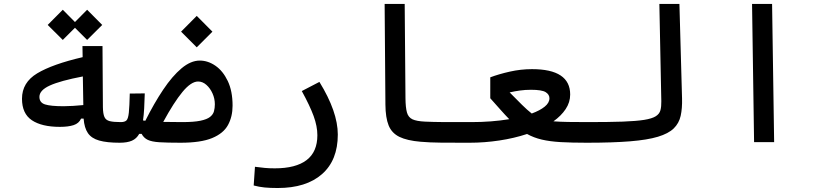

<svg xmlns="http://www.w3.org/2000/svg" viewBox="-20 -713 4142 963"><path d="M280.3 -76.7Q189.5 -76.7 139.9 -109.9Q90.3 -143.1 90.3 -217.8Q90.3 -299.3 166.7 -345.2Q243.2 -391.1 394.5 -426.3L393.6 -481.9H494.1L496.1 -175.8Q496.6 -142.6 503.7 -126.5Q510.7 -110.4 530 -105.5Q549.3 -100.6 585.9 -100.6Q606.4 -100.6 614.5 -91.1Q622.6 -81.5 622.6 -56.2Q622.6 -26.9 613.8 -12Q605 2.9 580.1 2.9Q516.1 2.9 477.5 -8.1Q439 -19 420.9 -45.4Q402.8 -71.8 399.4 -118.2H386.7Q376 -94.2 349.1 -85.4Q322.3 -76.7 280.3 -76.7ZM395.5 -329.6Q282.7 -308.1 230.2 -284.2Q177.7 -260.3 177.7 -227.1Q177.7 -198.2 206.1 -189.2Q234.4 -180.2 299.3 -180.2Q319.8 -180.2 346.9 -181.9Q374 -183.6 397.9 -186ZM417 -512.7 356 -573.7 294.9 -512.7 219.2 -587.9 294.9 -664.1 356 -602.5 417 -664.1 492.7 -587.9Z M885.7 2.9Q818.8 2.9 780 0.5Q741.2 -2 721.2 -11.5Q701.2 -21 690.4 -41.5H678.2Q665 -17.6 641.6 -7.3Q618.2 2.9 580.1 2.9L585.9 -100.6Q605.5 -100.6 614.3 -109.1Q623 -117.7 626.2 -148.2Q629.4 -178.7 630.9 -243.7L706.1 -244.6Q705.1 -202.6 703.1 -168.9Q701.2 -135.3 697.3 -108.9Q703.1 -107.9 709 -107.4Q752.9 -195.3 798.6 -263.4Q844.2 -331.5 890.6 -370.4Q937 -409.2 981.9 -409.2Q1022.9 -409.2 1060.5 -383.3Q1098.1 -357.4 1122.3 -306.9Q1146.5 -256.3 1146.5 -183.1Q1146.5 -127.9 1123.5 -85.9Q1100.6 -43.9 1043.9 -20.5Q987.3 2.9 885.7 2.9ZM798.8 -101.6Q835.4 -100.6 894.5 -100.6Q951.7 -100.6 984.9 -107.4Q1018.1 -114.3 1033.4 -126.5Q1048.8 -138.7 1053.2 -155Q1057.6 -171.4 1057.6 -189.9Q1057.6 -218.3 1045.9 -244.4Q1034.2 -270.5 1015.1 -287.4Q996.1 -304.2 973.6 -304.2Q938.5 -304.2 895.3 -252Q852.1 -199.7 798.8 -101.6ZM966.8 -475.6 888.2 -554.2 966.8 -633.3 1045.4 -554.2Z M1373 230Q1334 230 1306.9 227.3Q1279.8 224.6 1252.4 217.3L1258.8 123.5Q1286.6 127 1307.9 129.2Q1329.1 131.3 1358.4 131.3Q1463.4 131.3 1517.6 90.1Q1571.8 48.8 1571.8 -34.7Q1571.8 -79.6 1553 -131.1Q1534.2 -182.6 1493.7 -256.3L1582 -302.2Q1674.3 -152.3 1674.3 -38.1Q1674.3 90.8 1595 160.4Q1515.6 230 1373 230Z M2337.9 2.9Q2328.1 2.9 2318.8 2.9Q2309.6 2.9 2300.3 2.9Q2238.8 2.9 2188 2.4Q2137.2 2 2089.8 -2Q2021.5 -7.8 1983.2 -26.6Q1944.8 -45.4 1929.2 -84Q1913.6 -122.6 1913.1 -188.5L1909.2 -693.4H2009.8L2013.7 -220.2Q2014.2 -173.8 2021 -149.2Q2027.8 -124.5 2048.6 -114.7Q2069.3 -105 2111.8 -103Q2154.3 -101.1 2199.7 -100.8Q2245.1 -100.6 2305.7 -100.6Q2314.9 -100.6 2324.5 -100.6Q2334 -100.6 2343.8 -100.6Q2370.6 -100.6 2370.6 -54.2Q2370.6 -22.9 2361.8 -10Q2353 2.9 2337.9 2.9Z M2335.9 2.9 2343.8 -100.6Q2445.3 -100.6 2534.2 -115.2Q2513.2 -136.7 2491.2 -161.6Q2469.2 -186.5 2439 -220.2V-325.2Q2481.9 -341.3 2537.1 -353.8Q2592.3 -366.2 2648.4 -366.2Q2839.8 -366.2 2839.8 -238.8Q2839.8 -199.7 2817.1 -165.8Q2794.4 -131.8 2755.9 -104.5Q2786.6 -102.1 2829.8 -101.3Q2873 -100.6 2930.7 -100.6Q2969.2 -100.6 2978.8 -90.6Q2988.3 -80.6 2988.3 -53.2Q2988.3 -22.9 2975.3 -10Q2962.4 2.9 2922.9 2.9Q2847.2 2.9 2792.5 -0.2Q2737.8 -3.4 2697.3 -12.9Q2656.7 -22.5 2623.5 -41Q2558.6 -19.5 2484.1 -8.3Q2409.7 2.9 2335.9 2.9ZM2647 -143.6Q2688 -158.7 2711.9 -178Q2735.8 -197.3 2735.8 -220.2Q2735.8 -238.8 2717 -250.7Q2698.2 -262.7 2643.1 -262.7Q2614.3 -262.7 2587.9 -259Q2561.5 -255.4 2536.1 -249.5Q2573.7 -211.4 2598.6 -186.8Q2623.5 -162.1 2647 -143.6Z M2923.8 2.9Q2895.5 2.9 2895.5 -51.3Q2895.5 -80.1 2905.3 -90.3Q2915 -100.6 2929.7 -100.6Q3034.7 -100.6 3103 -103Q3171.4 -105.5 3210.9 -111.8Q3250.5 -118.2 3269 -129.9Q3287.6 -141.6 3292.5 -160.2Q3297.4 -178.7 3296.9 -205.1L3287.1 -693.4H3387.7L3400.9 -219.7Q3402.3 -169.4 3394 -132.1Q3385.7 -94.7 3359.1 -68.8Q3332.5 -43 3279.8 -27.1Q3227.1 -11.2 3140.1 -4.2Q3053.2 2.9 2923.8 2.9Z M3762.2 0 3752 -693.4H3852.5L3862.8 0Z"/></svg>

Font: Cascadia Code NF
Style: Regular
Weight: 400
Monospace: yes
Designer: Aaron Bell
Foundry: Saja Typeworks
Version: Version 2404.023; ttfautohint (v1.8.4)